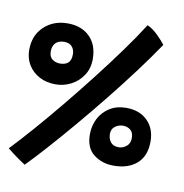

<svg xmlns="http://www.w3.org/2000/svg" viewBox="-82 -798 856 894"><g transform="rotate(10 346.0 -350.5)"><path d="M93 18.5Q83.5 12.5 66.5 0.8Q49.5 -11 32.8 -23.5Q16 -36 7 -44Q51 -90 107 -154Q163 -218 224 -292.2Q285 -366.5 344.5 -443Q404 -519.5 455.8 -591Q507.5 -662.5 544 -720.5Q570 -709 594.5 -684.8Q619 -660.5 632 -643Q590 -580.5 535.2 -507.2Q480.5 -434 419.8 -358.2Q359 -282.5 298.8 -211.2Q238.5 -140 185.2 -80.5Q132 -21 93 18.5ZM169 -375Q126.5 -375 93 -392.5Q59.5 -410 40.2 -441Q21 -472 21 -512.5Q21 -580.5 65.2 -622.5Q109.5 -664.5 177 -664.5Q242 -664.5 281 -626.2Q320 -588 320 -520.5Q320 -476.5 298.5 -443.8Q277 -411 242.5 -393Q208 -375 169 -375ZM173 -474Q197 -474 211 -486Q225 -498 225 -526Q225 -548.5 212.5 -562.8Q200 -577 176 -577Q149 -577 135 -562.5Q121 -548 121 -522.5Q121 -497 136.5 -485.5Q152 -474 173 -474ZM500.5 -49Q447 -49 407.2 -79.2Q367.5 -109.5 367.5 -173.5Q367.5 -215.5 385.5 -249.8Q403.5 -284 436.2 -304.2Q469 -324.5 513.5 -324.5Q576.5 -324.5 614 -287.5Q651.5 -250.5 651.5 -189Q651.5 -121 611 -85Q570.5 -49 500.5 -49ZM510 -137.5Q529 -137.5 546 -151Q563 -164.5 563 -190.5Q563 -216 548.5 -228Q534 -240 513 -240Q492 -240 475.5 -227.5Q459 -215 459 -192.5Q459 -168 471.8 -152.8Q484.5 -137.5 510 -137.5Z"/></g></svg>

Font: Grandstander
Style: Bold
Weight: 700
Designer: Tyler Finck
Foundry: Etcetera Type Co
Version: Version 1.200; ttfautohint (v1.8.3)